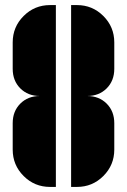

<svg xmlns="http://www.w3.org/2000/svg" viewBox="-20 -728 500 756"><path d="M283 -708Q344 -708 387 -665Q430 -622 430 -561V-457Q430 -410 400 -380Q370 -350 323 -350Q370 -350 400 -320Q430 -290 430 -243V-139Q430 -78 387 -35Q344 8 283 8H260V-708ZM200 -708V8H177Q116 8 73 -35Q30 -78 30 -139V-243Q30 -290 60 -320Q90 -350 137 -350Q90 -350 60 -380Q30 -410 30 -457V-561Q30 -622 73 -665Q116 -708 177 -708Z"/></svg>

Font: Promplate
Style: Bold
Weight: 400
Designer: Evgeny Tarasenko
Foundry: Evgeny Tarasenko
Version: Version 1.000